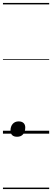

<svg xmlns="http://www.w3.org/2000/svg" viewBox="-20 -905 353 1300"><path d="M96 21Q74 21 62.5 10Q51 -1 51 -20Q51 -49 66 -66Q81 -83 106 -83Q128 -83 139.5 -72Q151 -61 151 -42Q151 -13 136.5 4Q122 21 96 21ZM0 365H313V375H0ZM0 -20H313V0H0ZM0 -505H313V-500H0ZM0 -885H313V-875H0Z"/></svg>

Font: Playwrite IS Guides
Style: Regular
Weight: 400
Designer: Veronika Burian, José Scaglione
Foundry: TypeTogether
Version: Version 1.003